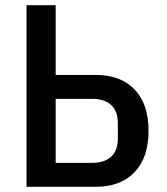

<svg xmlns="http://www.w3.org/2000/svg" viewBox="-20 -718 640 738"><path d="M82 -698H194V-430H348Q444 -430 497.5 -374Q551 -318 551 -215Q551 -113 497.5 -56.5Q444 0 348 0H82ZM335 -92Q381 -92 407 -115.5Q433 -139 433 -187V-243Q433 -291 407 -314.5Q381 -338 335 -338H194V-92Z"/></svg>

Font: IBM Plaex Mono Medium
Style: Regular
Weight: 500
Designer: Mike Abbink, Paul van der Laan, Pieter van Rosmalen
Foundry: Bold Monday
Version: Version 2.003